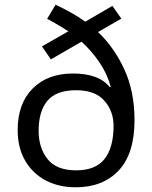

<svg xmlns="http://www.w3.org/2000/svg" viewBox="-20 -785 645 815"><path d="M216 -765Q248 -750 280.5 -732Q313 -714 342 -693L457 -760L495 -706L396 -649Q464 -585 507.5 -491Q551 -397 551 -275Q551 -133 484 -61.5Q417 10 301 10Q229 10 173.5 -19.5Q118 -49 86.5 -103.5Q55 -158 55 -233Q55 -345 118.5 -409Q182 -473 290 -473Q343 -473 382.5 -459Q422 -445 446 -415L450 -417Q434 -474 401 -522Q368 -570 326 -608L196 -533L158 -588L270 -652Q249 -666 226 -679.5Q203 -693 180 -705ZM303 -402Q219 -402 181.5 -357.5Q144 -313 144 -230Q144 -157 182 -109.5Q220 -62 303 -62Q386 -62 424 -110.5Q462 -159 462 -251Q462 -313 423 -357.5Q384 -402 303 -402Z"/></svg>

Font: Noto Sans Old Sogdian
Style: Regular
Weight: 400
Designer: Monotype Design Team
Foundry: Monotype Imaging Inc.
Version: Version 2.002; ttfautohint (v1.8.4.7-5d5b)